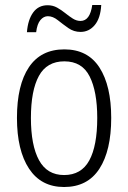

<svg xmlns="http://www.w3.org/2000/svg" viewBox="-20 -740 514 770"><path d="M426 -267Q426 -136 378.5 -63Q331 10 237 10Q145 10 96.5 -63.5Q48 -137 48 -267Q48 -399 96 -470.5Q144 -542 238 -542Q332 -542 379 -469Q426 -396 426 -267ZM104 -267Q104 -157 136.5 -97.5Q169 -38 237 -38Q306 -38 338 -96.5Q370 -155 370 -267Q370 -373 339.5 -433.5Q309 -494 238 -494Q168 -494 136 -435.5Q104 -377 104 -267ZM88 -611Q92 -661 113 -690Q134 -719 171 -719Q192 -719 209 -709.5Q226 -700 241.5 -687.5Q257 -675 272 -665.5Q287 -656 303 -656Q341 -656 350 -720H386Q383 -667 360 -639.5Q337 -612 303 -612Q276 -612 254 -627.5Q232 -643 212 -659Q192 -675 172 -675Q155 -675 142 -659.5Q129 -644 125 -611Z"/></svg>

Font: Noto Sans Ethiopic Condensed Light
Style: Regular
Weight: 300
Width: 3
Designer: Monotype Design Team
Foundry: Monotype Imaging Inc.
Version: Version 2.102; ttfautohint (v1.8.4.7-5d5b)